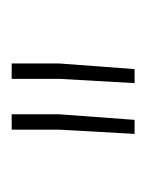

<svg xmlns="http://www.w3.org/2000/svg" viewBox="20 -822 254 334"><g transform="rotate(-90 147.0 -655.0)"><path d="M115.2 -679.2 105.5 -547.9H81.1L88.4 -678.2V-761.7H115.2ZM203.6 -679.2 193.8 -547.9H169.4L176.8 -678.2V-761.7H203.6Z"/></g></svg>

Font: Hanuman Thin
Style: Regular
Weight: 100
Designer: Danh Hong
Version: Version 8.002; ttfautohint (v1.8.3)